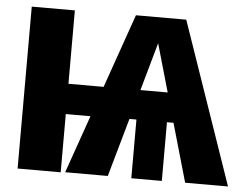

<svg xmlns="http://www.w3.org/2000/svg" viewBox="-50 -757 1057 821"><g transform="rotate(5 478.5 -346.5)"><path d="M773 0 701 -251H673V1H542V-251H512L441 0H258L345 -248H239V2H54V-693H239V-378H390L501 -695H717L957 0ZM548 -378H665L606 -584Z"/></g></svg>

Font: FiraGO ExtraBold
Style: Regular
Weight: 800
Designer: bBox Type
Foundry: bBox Type GmbH
Version: Version 1.001;PS 001.001;hotconv 1.0.88;makeotf.lib2.5.64775